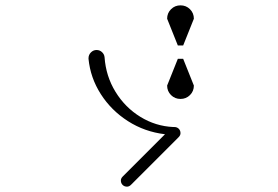

<svg xmlns="http://www.w3.org/2000/svg" viewBox="-20 -800 1040 718"><path d="M432 -125Q432 -133 439 -140L597 -298Q521 -307 458.5 -347Q396 -387 357 -448Q318 -509 311 -580V-582Q311 -595 320 -604Q329 -613 341 -613Q353 -613 361.5 -605Q370 -597 371 -586Q376 -515 412 -456.5Q448 -398 505 -363Q562 -328 628 -325H632Q642 -325 648.5 -318.5Q655 -312 655 -302Q655 -294 648 -287L470 -109Q463 -102 455 -102Q445 -102 438.5 -108.5Q432 -115 432 -125ZM655 -780Q676 -780 690.5 -765.5Q705 -751 705 -730L665 -630H645L605 -730Q605 -751 619.5 -765.5Q634 -780 655 -780ZM605 -480 645 -580H665L705 -480Q705 -459 690.5 -444.5Q676 -430 655 -430Q634 -430 619.5 -444.5Q605 -459 605 -480Z"/></svg>

Font: GL-CurulMinamoto Light
Style: Regular
Weight: 300
Designer: Eunice (kana); Ryoko NISHIZUKA 西塚涼子 (ideographs); Frank Grießhammer (Latin, Greek & Cyrillic); Wenlong ZHANG
Foundry: Gutenberg Labo; Adobe
Version: Version 1.002